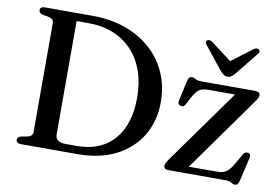

<svg xmlns="http://www.w3.org/2000/svg" viewBox="-76 -827 1407 968"><g transform="rotate(10 628.0 -343.0)"><path d="M56 -18Q56 -33 75 -38L108 -44Q120 -47 126.5 -53.5Q133 -60 133 -71V-629Q133 -640 126.5 -646.5Q120 -653 108 -656L75 -662Q56 -667 56 -682Q56 -690.5 62 -695.2Q68 -700 80.5 -700H323.5Q417 -700 493.2 -672.8Q569.5 -645.5 624.5 -596Q679.5 -546.5 709 -479Q738.5 -411.5 738.5 -330.5Q738.5 -235 694.8 -160.5Q651 -86 568.5 -43Q486 0 368.5 0H80.5Q68 0 62 -5Q56 -10 56 -18ZM360.5 -40Q440 -40 497.2 -73.8Q554.5 -107.5 585.8 -172.8Q617 -238 617 -333.5Q617 -408 595.8 -468.2Q574.5 -528.5 534.2 -571.2Q494 -614 437.5 -637Q381 -660 310.5 -660H249.5V-81.5Q249.5 -60 262.5 -50Q275.5 -40 302.5 -40ZM1208.5 -420 920.5 -16 901.5 -35H1073Q1096.5 -35 1111.5 -40Q1126.5 -45 1139.2 -59Q1152 -73 1167 -100L1190.5 -142Q1195.5 -151 1201.8 -154Q1208 -157 1215.5 -156Q1224 -155 1227.2 -149Q1230.5 -143 1228.5 -133.5L1199.5 -9Q1196 3.5 1191.2 8.8Q1186.5 14 1178.5 14Q1169 14 1158.8 7Q1148.5 0 1127.5 0H841.5Q825 0 818.5 -4.5Q812 -9 812 -17.5Q812 -24 815 -31.5Q818 -39 826 -50L1112.5 -451L1129 -434H966Q945 -434 931 -429.2Q917 -424.5 906 -412.5Q895 -400.5 883 -378L865 -343.5Q860.5 -334.5 854.8 -331.2Q849 -328 840.5 -330Q832.5 -331.5 828.8 -337.8Q825 -344 827 -354L850 -458.5Q853 -472 858.2 -477.2Q863.5 -482.5 871.5 -482.5Q881.5 -482.5 891.5 -476Q901.5 -469.5 921 -469.5H1193Q1209.5 -469.5 1216 -465.2Q1222.5 -461 1222.5 -452Q1222.5 -446 1219.5 -438.5Q1216.5 -431 1208.5 -420ZM1067 -580 941 -675.5Q933.5 -681 926.2 -681.5Q919 -682 914 -678Q909.5 -675 909.5 -668.8Q909.5 -662.5 916 -655L1010 -537.5Q1019 -527.5 1027.2 -521.8Q1035.5 -516 1047 -516Q1058.5 -516 1066.5 -521.8Q1074.5 -527.5 1083.5 -537.5L1178 -655Q1184 -662.5 1184 -668.8Q1184 -675 1180 -678Q1175 -682 1167.8 -681.5Q1160.5 -681 1153 -675.5L1026.5 -580Z"/></g></svg>

Font: Fraunces
Style: Regular
Weight: 400
Version: Version 1.000;[b76b70a41]